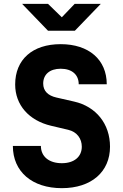

<svg xmlns="http://www.w3.org/2000/svg" viewBox="-20 -970 640 1000"><path d="M230 -810H370L505 -950H369L302 -880L230 -950H95ZM302 10C456 10 553 -75 553 -206C553 -324 481 -415 366 -441L274 -462C230 -472 205 -496 205 -535C205 -582 239 -612 296 -612C355 -612 390 -581 390 -531H536C536 -659 443 -740 296 -740C149 -740 59 -660 59 -530C59 -423 131 -342 246 -315L335 -294C382 -283 406 -247 406 -206C406 -154 367 -120 302 -120C235 -120 193 -155 193 -210H47C47 -75 148 10 302 10Z"/></svg>

Font: JetBrains Mono ExtraBold
Style: Regular
Weight: 800
Monospace: yes
Designer: Philipp Nurullin, Konstantin Bulenkov
Foundry: JetBrains
Version: Version 2.305